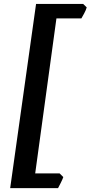

<svg xmlns="http://www.w3.org/2000/svg" viewBox="-20 -801 465 985"><path d="M424.8 -763.2Q421.9 -751 411.6 -731.7Q401.4 -712.4 397.5 -706.5H269.5L160.6 88.4H285.6L304.7 107.4Q301.8 116.7 292.2 136.2Q282.7 155.8 277.8 164.1H32.2L165 -780.8H406.7Z"/></svg>

Font: Gentium Book Plus
Style: Bold Italic
Weight: 700
Italic angle: -8°
Designer: Victor Gaultney, Annie Olsen, Iska Routamaa, Becca Hirsbrunner
Foundry: SIL International
Version: Version 6.101